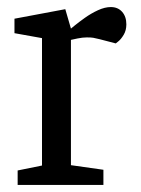

<svg xmlns="http://www.w3.org/2000/svg" viewBox="-20 -524 399 544"><path d="M30 -41 99 -55V-416L21 -430V-471L165 -498L181 -443Q181 -443 192 -452Q203 -461 220.5 -473.5Q238 -486 257.5 -495Q277 -504 294 -504Q314 -504 326 -490.5Q338 -477 338 -455Q338 -438 330.5 -425.5Q323 -413 315.5 -407Q308 -401 308 -401L262 -413Q250 -416 244 -417Q238 -418 226 -418Q214 -418 199.5 -415Q185 -412 181 -411V-56L273 -43V0H30Z"/></svg>

Font: Faustina VF Beta
Style: Regular
Weight: 400
Designer: Alfonso Garcia
Foundry: Omnibus-Type
Version: Version 1.006